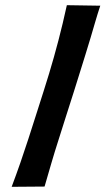

<svg xmlns="http://www.w3.org/2000/svg" viewBox="-20 -720 431 741"><path d="M25 1Q43 -47 59 -93Q75 -139 89.5 -184Q104 -229 118.5 -274.5Q133 -320 148 -367Q159 -402 169 -434.5Q179 -467 188 -499.5Q197 -532 205.5 -564Q214 -596 222 -630Q230 -664 238 -700L367 -698Q357 -668 348 -637Q339 -606 329.5 -574Q320 -542 309.5 -508.5Q299 -475 288 -439.5Q277 -404 265 -366Q249 -317 234.5 -270.5Q220 -224 205.5 -179Q191 -134 178 -89.5Q165 -45 152 0Z"/></svg>

Font: Truculenta Black
Style: Regular
Weight: 900
Version: Version 1.002